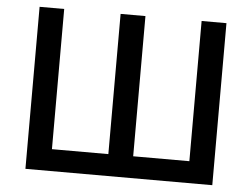

<svg xmlns="http://www.w3.org/2000/svg" viewBox="-50 -761 1081 824"><g transform="rotate(5 490.5 -349.0)"><path d="M88 0V-698H194V-94H437V-698H544V-94H786V-698H893V0Z"/></g></svg>

Font: Anuphan Medium
Style: Regular
Weight: 500
Designer: Mike Abbink, Paul van der Laan, Pieter van Rosmalen, Mint Tantisuwanna
Foundry: Bold Monday; Cadson Demak
Version: Version 3.002;hotconv 1.0.109;makeotfexe 2.5.65596